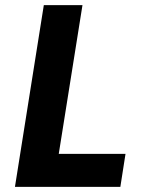

<svg xmlns="http://www.w3.org/2000/svg" viewBox="-20 -725 570 745"><path d="M38 0 150 -705H300L208 -128H467L447 0Z"/></svg>

Font: Nunito Sans 7pt Condensed ExtraBold
Style: Italic
Weight: 800
Width: 3
Italic angle: -9°
Designer: Vernon Adams
Foundry: Vernon Adams
Version: Version 3.101;gftools[0.9.27]